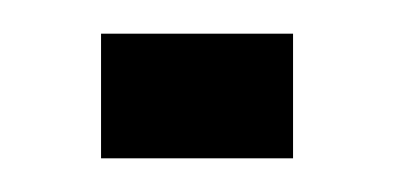

<svg xmlns="http://www.w3.org/2000/svg" viewBox="-20 -94 234 114"><path d="M40 0V-74H154V0Z"/></svg>

Font: Big Shoulders Stencil Text Thin
Style: Regular
Weight: 100
Designer: Patric King
Foundry: XO Type Co
Version: Version 2.001